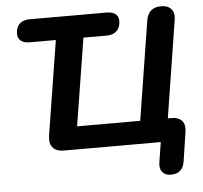

<svg xmlns="http://www.w3.org/2000/svg" viewBox="-59 -775 1072 1012"><g transform="rotate(-5 477.5 -268.5)"><path d="M748 120Q749 111 750 102L766 0H253Q218 0 199.5 -17Q181 -34 181 -65Q181 -76 182 -82L262 -584H125Q94 -584 77.5 -597Q61 -610 61 -634Q61 -668 80 -686.5Q99 -705 133 -705H540Q571 -705 587.5 -692.5Q604 -680 604 -656Q604 -622 585 -603Q566 -584 532 -584H408L334 -121H668L751 -644Q762 -713 829 -713Q862 -713 879.5 -697Q897 -681 897 -651Q896 -642 895 -633L814 -121H836Q867 -121 884.5 -105Q902 -89 902 -61Q902 -51 901 -45L877 113Q867 176 805 176Q778 176 763 161Q748 146 748 120Z"/></g></svg>

Font: SN Pro Bold
Style: Bold Italic
Weight: 700
Italic angle: -9°
Designer: Tobias Whetton
Foundry: Supernotes
Version: Version 1.003